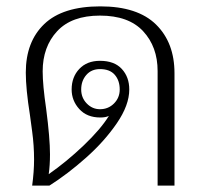

<svg xmlns="http://www.w3.org/2000/svg" viewBox="-20 -583 633 603"><path d="M87 -82Q87 -126 81 -170Q75 -214 74 -222Q61 -304 61 -355Q61 -452 119 -507.5Q177 -563 295 -563Q412 -563 470 -506Q528 -449 528 -353V0H475V-360Q475 -436 429.5 -485Q384 -534 294 -534Q205 -534 159.5 -485Q114 -436 114 -359Q114 -316 125 -241Q137 -149 137 -98Q137 -64 133 -36Q189 -75 242.5 -126Q296 -177 322 -219Q312 -214 295 -214Q253 -214 229 -240.5Q205 -267 205 -302Q205 -341 229 -366.5Q253 -392 294 -392Q339 -392 362.5 -366.5Q386 -341 386 -302Q386 -253 347 -196Q308 -139 250 -87.5Q192 -36 135 0H81Q87 -44 87 -82ZM356 -302Q356 -330 340.5 -348Q325 -366 294 -366Q267 -366 251 -347.5Q235 -329 235 -302Q235 -276 252.5 -258Q270 -240 294 -240Q320 -240 338 -258Q356 -276 356 -302Z"/></svg>

Font: Taviraj ExtraLight
Style: Regular
Weight: 200
Designer: Katatrad Team
Foundry: CadsonDemak
Version: Version 1.030